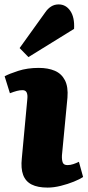

<svg xmlns="http://www.w3.org/2000/svg" viewBox="-20 -837 400 871"><path d="M104 -388Q106 -407 101 -417.5Q96 -428 82 -428Q70 -428 56.5 -424.5Q43 -421 25 -414L1 -491Q21 -502 62.5 -515.5Q104 -529 156 -529Q198 -529 228.5 -516Q259 -503 274.5 -473Q290 -443 286 -394L261 -132Q260 -112 264.5 -100Q269 -88 286 -88Q299 -88 312.5 -92.5Q326 -97 338 -103L357 -34Q342 -24 315 -13Q288 -2 256 6Q224 14 196 14Q151 14 123.5 0Q96 -14 85 -43.5Q74 -73 79 -119ZM186 -782Q197 -798 212 -807.5Q227 -817 246 -817Q279 -817 299 -787.5Q319 -758 316 -706L109 -578L69 -619Z"/></svg>

Font: Literata ExtraBold
Style: Italic
Weight: 800
Italic angle: -2°
Designer: Latin by Veronika Burian and Jose Scaglione. Greek by Irene Vlachou. Cyrillic by Vera Evstafieva
Foundry: TypeTogether
Version: Version 3.002